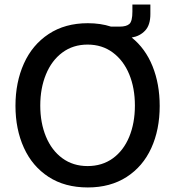

<svg xmlns="http://www.w3.org/2000/svg" viewBox="-20 -817 772 844"><path d="M682 -351Q682 -247 645 -166Q608 -85 536.5 -39Q465 7 366 7Q265 7 193.5 -39.5Q122 -86 85 -167.5Q48 -249 48 -352Q48 -455 85 -537.5Q122 -620 194 -667.5Q266 -715 366 -715Q422 -715 468 -700H506Q536 -700 549 -712Q562 -724 562 -766V-797H641V-755Q641 -707 618 -682.5Q595 -658 559 -652Q619 -604 650.5 -526Q682 -448 682 -351ZM573 -353Q573 -430 548 -490.5Q523 -551 476 -586Q429 -621 365 -621Q301 -621 254 -586Q207 -551 182 -490Q157 -429 157 -353Q157 -277 182 -216.5Q207 -156 254 -121.5Q301 -87 365 -87Q429 -87 476 -121Q523 -155 548 -215.5Q573 -276 573 -353Z"/></svg>

Font: Be Vietnam Medium
Style: Regular
Weight: 500
Designer: Gabriel Lam
Foundry: TypeRant
Version: Version 4.000